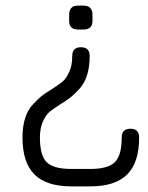

<svg xmlns="http://www.w3.org/2000/svg" viewBox="-20 -530 528 683"><path d="M277 -510Q309 -510 309 -477V-456Q309 -425 277 -425H257Q226 -425 226 -456V-477Q226 -510 257 -510ZM299 -331Q299 -293 290 -263.5Q281 -234 262.5 -214Q244 -194 231.5 -184Q219 -174 196 -160Q168 -142 156 -132Q144 -122 133 -98.5Q122 -75 122 -41Q122 23 146 47Q170 71 234 71H301Q365 71 389 46.5Q413 22 413 -41Q413 -72 444 -72Q475 -72 475 -41Q475 48 432.5 90.5Q390 133 301 133H234Q145 133 102.5 90.5Q60 48 60 -41Q60 -79 69 -108.5Q78 -138 96.5 -158Q115 -178 127.5 -188Q140 -198 163 -212Q191 -230 203 -240Q215 -250 226 -273.5Q237 -297 237 -331Q237 -362 268 -362Q299 -362 299 -331Z"/></svg>

Font: Jura Medium
Style: Regular
Weight: 500
Designer: Daniel Johnson, Alexei Vanyashin
Foundry: Daniel Johnson
Version: Version 5.103